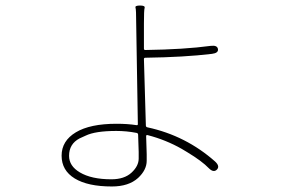

<svg xmlns="http://www.w3.org/2000/svg" viewBox="-20 -627 1040 695"><path d="M385 48Q298 48 250.5 19Q203 -10 203 -63.5Q203 -117 254.5 -148Q306 -179 402 -179Q442 -179 474 -174Q479 -173 479 -178L473 -542Q473 -592 470.5 -599.5Q468 -607 487 -607Q506 -607 503.5 -598.5Q501 -590 501 -542V-451Q501 -446 506 -446Q647 -448 743 -461Q767 -464 769 -449Q771 -435 747 -432Q647 -420 506 -418Q501 -418 501 -413L508 -173Q508 -167 514 -166Q653 -136 759 -42Q777 -25 765 -13Q753 -1 736 -18Q711 -44 658 -76Q648 -82 638 -88Q580 -121 514 -138Q509 -139 509 -134L511 -69Q511 -57 511 -45Q511 -12 480 17Q446 48 385 48ZM383 22Q430 22 456 -2Q482 -26 482 -53Q482 -65 482 -77L480 -139Q480 -145 474 -146Q438 -153 401 -153Q325 -153 290 -136Q279 -131 268 -126Q230 -106 230 -63Q230 -26 269 -3Q311 22 383 22Z"/></svg>

Font: Resource Han Rounded KR ExtraLight
Style: Regular
Weight: 250
Designer: Cyano Hao (round all glyphs); Ryoko NISHIZUKA 西塚涼子 (kana, bopomofo & ideographs); Paul D. Hunt (Latin, Greek & Cyrillic)
Foundry: Cyano Hao
Version: 0.990